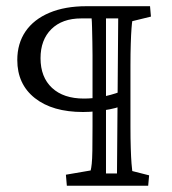

<svg xmlns="http://www.w3.org/2000/svg" viewBox="-20 -593 549 613"><path d="M453.1 0H193.4L190.4 -35.2L269.5 -48.8Q271.5 -56.6 272.9 -70.3Q274.4 -84 274.9 -111.8Q275.4 -139.6 275.4 -188.5V-417Q275.4 -434.6 274.9 -459Q274.4 -483.4 273.9 -504.9Q273.4 -526.4 272.5 -534.2H239.3Q178.7 -534.2 144 -500Q109.4 -465.8 109.4 -407.2Q109.4 -346.7 146 -312.5Q182.6 -278.3 248 -278.3Q275.4 -278.3 304.7 -283.7Q334 -289.1 363.3 -299.8V-252.9Q350.6 -248 330.6 -244.1Q310.5 -240.2 288.1 -237.8Q265.6 -235.4 245.1 -235.4Q147.5 -235.4 91.3 -279.8Q35.2 -324.2 35.2 -401.4Q35.2 -454.1 61.5 -492.7Q87.9 -531.2 137.7 -552.2Q187.5 -573.2 255.9 -573.2H459L461.9 -540L402.3 -525.4Q401.4 -521.5 399.9 -502.4Q398.4 -483.4 397.5 -453.1Q396.5 -422.9 396.5 -383.8V-188.5Q396.5 -150.4 397.5 -120.1Q398.4 -89.8 399.9 -71.3Q401.4 -52.7 402.3 -46.9L456.1 -33.2ZM318.4 -534.2V-39.1H353.5L357.4 -534.2Z"/></svg>

Font: Crimson Pro ExtraLight Light
Style: Regular
Weight: 300
Version: Version 1.002